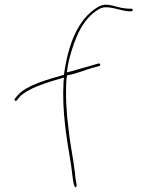

<svg xmlns="http://www.w3.org/2000/svg" viewBox="-20 -766 628 819"><path d="M42 -340C42 -338 42 -336 47 -336C48 -336 51 -337 51 -337L63 -352C72 -362 87 -373 105 -382C139 -401 190 -417 235 -430L253 -435L251 -416C244 -292 264 -177 281 -76C286 -48 289 -6 294 16L298 28V29C298 29 298 30 300 32H301C305 36 307 26 307 24L305 12C303 4 301 -10 300 -26C293 -91 279 -147 272 -220C264 -279 259 -352 263 -422C263 -427 265 -438 266 -443V-444L268 -445C306 -451 352 -471 373 -476L405 -485C406 -485 405 -486 406 -486C410 -495 406 -495 399 -495L372 -487C353 -482 323 -473 284 -462L265 -457L268 -477C270 -491 273 -503 276 -517C299 -602 331 -687 404 -728C413 -733 423 -735 431 -735C465 -735 494 -721 526 -718H540C544 -718 546 -720 546 -724C546 -728 544 -729 540 -729H526C518 -730 507 -731 496 -733C474 -738 451 -746 431 -746C422 -746 410 -743 399 -737C311 -685 271 -576 253 -449V-447C183 -427 92 -402 56 -360L44 -346C43 -344 42 -341 42 -340ZM105 -381ZM262 -420H263ZM300 -28ZM373 -476ZM526 -718Z"/></svg>

Font: Stray Cat
Style: Hl
Weight: 100
Version: Version 1.0